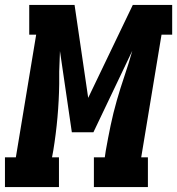

<svg xmlns="http://www.w3.org/2000/svg" viewBox="-53 -755 715 775"><path d="M-33 0V-120H11L93 -615H65V-735H248L303 -360L483 -735H642V-615H599L517 -120H544V0H326V-120H370L374 -147Q383 -198 393.5 -248.5Q404 -299 418.5 -349.5Q433 -400 450 -450Q467 -500 481 -550L324 -221H237L189 -549Q188 -528 187.5 -507Q187 -486 186 -466V-416Q185 -349 179 -281.5Q173 -214 162 -147L157 -120H185V0Z"/></svg>

Font: Iosevka Curly Slab HvExObl
Style: Regular
Weight: 900
Width: 7
Italic angle: -9°
Monospace: yes
Designer: Belleve Invis
Foundry: Belleve Invis
Version: Version 11.1.0; ttfautohint (v1.8.3)